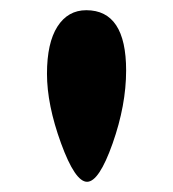

<svg xmlns="http://www.w3.org/2000/svg" viewBox="-20 -950 339 376"><path d="M227 -812Q227 -744 200.5 -669Q174 -594 150.5 -594Q127 -594 99.5 -669.5Q72 -745 72 -805.5Q72 -866 92.5 -898Q113 -930 149 -930Q227 -930 227 -812Z"/></svg>

Font: Laila
Style: Bold
Weight: 700
Designer: Hitesh Malaviya
Foundry: Indian Type Foundry
Version: Version 1.302;PS 1.0;hotconv 1.0.78;makeotf.lib2.5.61930; tt